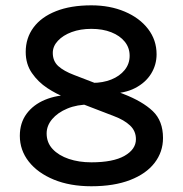

<svg xmlns="http://www.w3.org/2000/svg" viewBox="-20 -668 668 702"><path d="M314 13Q236 13 177 -11.2Q118 -35.5 85.2 -77.2Q52.5 -119 52.5 -171.5Q52.5 -218.5 77.2 -252Q102 -285.5 144.8 -303.2Q187.5 -321 242 -321Q259 -321 274.5 -318.5Q290 -316 309 -311.5V-286Q262 -286 226.5 -271.2Q191 -256.5 170.8 -232.5Q150.5 -208.5 150.5 -180Q150.5 -146.5 172.5 -123Q194.5 -99.5 231.5 -87Q268.5 -74.5 314 -74.5Q393.5 -74.5 435.2 -98.2Q477 -122 477 -159Q477 -189 455.5 -209.2Q434 -229.5 396.5 -243.5L218.5 -312Q186.5 -324 153 -346Q119.5 -368 96.8 -400.8Q74 -433.5 74 -478Q74 -529 102.5 -567.5Q131 -606 184.8 -627.2Q238.5 -648.5 314 -648.5Q382 -648.5 436.2 -625.5Q490.5 -602.5 521.5 -562Q552.5 -521.5 552.5 -469.5Q552.5 -431 532.5 -398.5Q512.5 -366 474 -346Q435.5 -326 380 -326Q364 -326 350.2 -328.2Q336.5 -330.5 318.5 -336V-365Q356 -365 386.8 -377.2Q417.5 -389.5 435.8 -412Q454 -434.5 454 -464Q454 -493.5 436.2 -515.5Q418.5 -537.5 387 -550Q355.5 -562.5 314 -562.5Q274 -562.5 242.2 -550.8Q210.5 -539 191.8 -519Q173 -499 173 -474.5Q173 -444.5 193.2 -426.2Q213.5 -408 250.5 -394L431 -324.5Q501 -297.5 538.5 -261.8Q576 -226 576 -163.5Q576 -112.5 545.2 -72.5Q514.5 -32.5 455.8 -9.8Q397 13 314 13Z"/></svg>

Font: Karla Medium
Style: Regular
Weight: 500
Designer: Jonathan Pinhorn
Version: Version 2.001